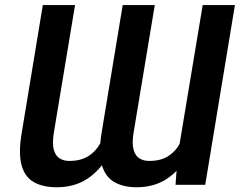

<svg xmlns="http://www.w3.org/2000/svg" viewBox="-20 -748 973 777"><path d="M698.7 -117.2 800.3 -727.5H930.7L810.5 0H690.4ZM734.4 -246.1 781.2 -247.1Q769 -173.3 737.3 -115.2Q705.6 -57.1 654.3 -23.7Q603 9.8 533.2 9.8Q478.5 9.8 442.1 -11.5Q405.8 -32.7 391.8 -81.3Q377.9 -129.9 391.1 -210.4L476.6 -727.5H606.4L520.5 -210.4Q513.7 -168.5 520.3 -143.3Q526.9 -118.2 543.7 -107.4Q560.5 -96.7 584 -96.7Q630.4 -96.7 660.9 -116.2Q691.4 -135.7 709.2 -169.4Q727.1 -203.1 734.4 -246.1ZM411.6 -246.1 459.5 -247.1Q447.3 -172.9 415.3 -114.7Q383.3 -56.6 331.8 -23.4Q280.3 9.8 209 9.8Q152.3 9.8 116 -11.5Q79.6 -32.7 66.9 -81.1Q54.2 -129.4 67.9 -210.4L153.3 -727.5H283.7L197.8 -210.4Q190.9 -167 197.8 -142.1Q204.6 -117.2 221.4 -106.9Q238.3 -96.7 260.3 -96.7Q306.6 -96.7 337.4 -116Q368.2 -135.3 386.2 -169.2Q404.3 -203.1 411.6 -246.1Z"/></svg>

Font: Inter 16pt SemiBold
Style: Italic
Weight: 600
Italic angle: -9.3988°
Version: Version 4.001;git-66647c0bb